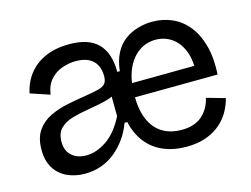

<svg xmlns="http://www.w3.org/2000/svg" viewBox="-80 -663 1056 808"><g transform="rotate(-15 448.0 -259.0)"><path d="M200 13Q156 13 121.5 -3.5Q87 -20 67.5 -52Q48 -84 48 -131Q48 -183 70 -214.5Q92 -246 127 -263Q162 -280 203.5 -288.5Q245 -297 284 -303Q322 -309 343.5 -314.5Q365 -320 374 -331Q383 -342 383 -364Q383 -390 373 -410.5Q363 -431 341 -443Q319 -455 283 -455Q255 -455 225 -445Q195 -435 173 -411Q151 -387 145 -346L61 -374Q71 -422 99.5 -457.5Q128 -493 172.5 -512Q217 -531 275 -531Q317 -531 348 -521Q379 -511 399.5 -490.5Q420 -470 430.5 -439Q441 -408 441 -366H452Q457 -412 474 -444Q491 -476 517 -495Q543 -514 574.5 -523Q606 -532 636 -532Q683 -532 723 -514.5Q763 -497 792 -461Q821 -425 835.5 -371.5Q850 -318 846 -246L454 -243V-304L803 -307L759 -267Q765 -328 748.5 -370Q732 -412 701 -433.5Q670 -455 631 -455Q589 -455 555.5 -430.5Q522 -406 503.5 -360.5Q485 -315 485 -251Q485 -189 503 -146.5Q521 -104 556 -82Q591 -60 641 -60Q670 -60 692 -67.5Q714 -75 730 -89Q746 -103 757 -122Q768 -141 773 -164L854 -141Q844 -104 825.5 -75.5Q807 -47 780 -27Q753 -7 718.5 3.5Q684 14 642 14Q586 14 541.5 -5Q497 -24 468 -61Q439 -98 427 -151H415Q402 -115 381 -85.5Q360 -56 332.5 -33.5Q305 -11 271.5 1Q238 13 200 13ZM225 -60Q247 -60 269 -67.5Q291 -75 313.5 -90Q336 -105 355.5 -129Q375 -153 392 -186L391 -310L414 -284Q389 -267 354 -259Q319 -251 281.5 -245Q244 -239 211.5 -229.5Q179 -220 158.5 -200Q138 -180 138 -142Q138 -102 162.5 -81Q187 -60 225 -60Z"/></g></svg>

Font: Bricolage Grotesque 96pt ExtraBold
Style: Regular
Weight: 400
Version: Version 1.001;gftools[0.9.33.dev8+g029e19f]